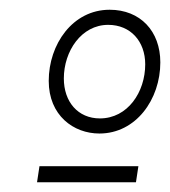

<svg xmlns="http://www.w3.org/2000/svg" viewBox="-20 -724 349 394"><path d="M56 -350H259L264 -383H61ZM184 -450C259 -450 309 -520 309 -596C309 -660 268 -704 205 -704C129 -704 80 -633 80 -558C80 -487 131 -450 184 -450ZM185 -481C140 -481 111 -515 111 -563C111 -619 147 -673 202 -673C248 -673 278 -639 278 -592C278 -535 242 -481 185 -481Z"/></svg>

Font: Fixel Text 20240404 ExtraLight
Style: Italic
Weight: 200
Width: 4
Italic angle: -10°
Designer: AlfaBravo + MacPaw
Foundry: Kyrylo Tkachov, Marchela Mozhyna, Serhii Makarenko, Maria Weinstein, Zakhar Kryvoshyya
Version: Version 1.211;Glyphs 3.2 (3225)